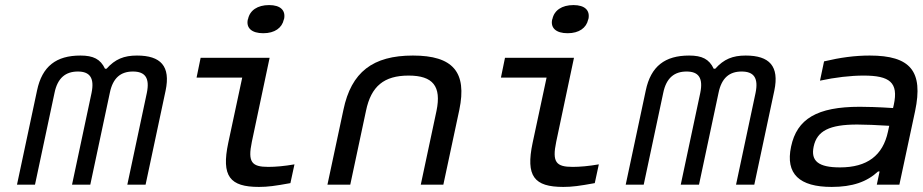

<svg xmlns="http://www.w3.org/2000/svg" viewBox="-20 -728 3640 757"><path d="M126 -371 47 0H118L195 -362C207 -421 239 -446 287 -446C334 -446 353 -421 341 -362L264 0H336L413 -362C425 -421 456 -446 504 -446C552 -446 571 -421 559 -362L482 0H554L633 -371C653 -467 614 -509 520 -509C469 -509 434 -495 400 -457H394C376 -495 348 -509 297 -509C202 -509 146 -467 126 -371Z M1038 -70C973 -70 956 -88 973 -169L1043 -500H771L755 -422H935L880 -165C852 -33 886 9 1001 9C1036 9 1065 5 1125 -6L1141 -80C1101 -73 1066 -70 1038 -70ZM957 -651C950 -618 972 -597 1018 -597C1063 -597 1092 -618 1099 -651L1100 -653C1107 -687 1086 -708 1041 -708C995 -708 965 -687 958 -653Z M1334 -295 1271 0H1361L1423 -291C1443 -388 1494 -430 1591 -430C1687 -430 1721 -388 1701 -291L1639 0H1728L1791 -295C1822 -444 1766 -509 1608 -509C1450 -509 1365 -444 1334 -295Z M2238 -70C2173 -70 2156 -88 2173 -169L2243 -500H1971L1955 -422H2135L2080 -165C2052 -33 2086 9 2201 9C2236 9 2265 5 2325 -6L2341 -80C2301 -73 2266 -70 2238 -70ZM2157 -651C2150 -618 2172 -597 2218 -597C2263 -597 2292 -618 2299 -651L2300 -653C2307 -687 2286 -708 2241 -708C2195 -708 2165 -687 2158 -653Z M2526 -371 2447 0H2518L2595 -362C2607 -421 2639 -446 2687 -446C2734 -446 2753 -421 2741 -362L2664 0H2736L2813 -362C2825 -421 2856 -446 2904 -446C2952 -446 2971 -421 2959 -362L2882 0H2954L3033 -371C3053 -467 3014 -509 2920 -509C2869 -509 2834 -495 2800 -457H2794C2776 -495 2748 -509 2697 -509C2602 -509 2546 -467 2526 -371Z M3409 -509C3350 -509 3292 -501 3229 -486L3213 -410C3273 -423 3334 -430 3385 -430C3488 -430 3523 -403 3504 -315L3501 -302C3440 -306 3395 -307 3370 -307C3201 -307 3122 -259 3099 -150C3076 -42 3132 9 3259 9C3341 9 3398 -11 3442 -52H3448L3437 0H3526L3588 -290C3621 -447 3570 -509 3409 -509ZM3188 -150C3201 -212 3250 -237 3360 -237C3389 -237 3441 -235 3486 -232L3481 -209C3461 -115 3399 -68 3292 -68C3207 -68 3176 -93 3188 -150Z"/></svg>

Font: LT Wave Mono
Style: Italic
Weight: 400
Designer: Daniel Lyons
Version: Version 2.5 (Glyphs App)